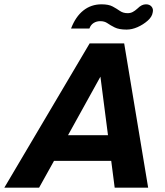

<svg xmlns="http://www.w3.org/2000/svg" viewBox="-67 -869 765 889"><path d="M-47 0 348 -668H508L619 0H464L448 -124H183L114 0ZM248 -243H433L398 -514ZM519 -732Q484 -732 464 -742Q444 -752 430.5 -761.5Q417 -771 397 -771Q380 -771 366.5 -762.5Q353 -754 347 -737H262Q283 -792 319 -820.5Q355 -849 403 -849Q436 -849 454.5 -839Q473 -829 488 -818.5Q503 -808 524 -808Q537 -808 547.5 -813.5Q558 -819 569 -829Q580 -840 589.5 -844.5Q599 -849 609 -849Q626 -849 635 -838Q644 -827 640 -811Q637 -791 616.5 -773Q596 -755 570 -743.5Q544 -732 519 -732Z"/></svg>

Font: Atkinson Hyperlegible Next
Style: Bold Italic
Weight: 700
Italic angle: -12°
Designer: Elliott Scott, Megan Eiswerth, Linus Boman, Theodore Petrosky, Letters from Sweden
Foundry: Applied Design Works, Letters from Sweden
Version: Version 2.001